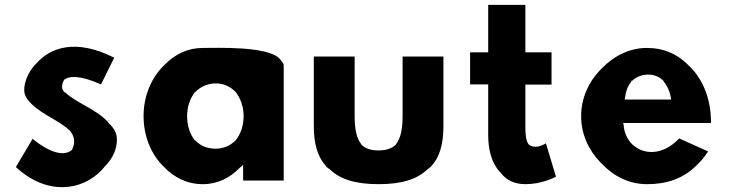

<svg xmlns="http://www.w3.org/2000/svg" viewBox="-20 -731 2981 785"><path d="M114 -163H113L45 -48L46 -47C173 70 316 49 396 -36C400 -40 404 -45 407 -49L415 -57C441 -86 458 -121 458 -160C458 -185 448 -203 430 -223H428L419 -235C370 -286 287 -313 247 -353H246H245C240 -358 234 -364 234 -373C234 -381 234 -389 240 -400L241 -404L242 -405C263 -421 307 -424 393 -386L447 -495C289 -575 186 -536 130 -473L123 -466C94 -434 79 -394 79 -363C79 -344 88 -327 103 -312L110 -305C152 -263 228 -235 266 -196L267 -194H268C277 -182 283 -169 283 -153C283 -143 281 -134 277 -125L276 -124V-121L275 -119C249 -95 196 -96 114 -163ZM428 -238V-237C427 -237 418 -236 418 -237Z M1130 -483 1122 -492C1073 -543 868 -535 810 -535C746 -535 695 -509 652 -465L644 -457C596 -407 567 -335 567 -256C567 -177 596 -105 643 -56L650 -49C692 -5 745 22 810 22C870 22 921 -5 957 -42L974 -57V6L975 7H1139L1140 6V-462C1140 -471 1136 -475 1130 -482ZM778 -355H779C800 -377 830 -390 862 -390C893 -390 922 -378 944 -354C963 -329 976 -296 976 -256C976 -219 965 -185 945 -159C925 -137 894 -123 862 -123C829 -123 800 -134 778 -157H777L775 -159C757 -183 745 -216 745 -256C745 -295 757 -328 776 -353ZM1122 -488V-487Z M1264 -500 1263 -499V-216C1263 -141 1279 -89 1313 -52V-54V-51L1316 -48L1323 -42H1324L1326 -41C1369 2 1433 22 1528 22C1623 22 1687 2 1730 -41L1732 -42H1733L1740 -48L1742 -50V-54V-50C1777 -87 1793 -140 1793 -216V-499L1792 -500H1627L1626 -499V-259C1626 -204 1619 -166 1598 -140L1597 -138C1580 -123 1557 -116 1528 -116C1499 -116 1477 -122 1459 -138L1458 -140C1437 -166 1430 -204 1430 -259V-499L1429 -500ZM1314 -49H1313V-57V-56ZM1317 -53H1316ZM1740 -53H1739ZM1743 -49H1742V-55Z M1902 -516V-388L1903 -386H1976V-179C1976 -124 1988 -67 2023 -29L2030 -21C2051 5 2082 22 2129 22C2191 22 2243 -3 2252 -8L2253 -9L2212 -145C2203 -140 2188 -131 2170 -131C2160 -131 2151 -133 2143 -139V-140L2141 -141C2131 -155 2128 -179 2128 -209V-385H2234L2235 -386V-515L2234 -517H2128V-710L2127 -711H1977L1976 -710V-517H1903Z M2561 -397V-401H2565C2581 -416 2603 -426 2630 -426C2654 -426 2675 -418 2692 -401L2693 -399C2706 -382 2717 -362 2722 -336L2724 -324H2534L2536 -336C2539 -357 2546 -379 2561 -397ZM2559 -147C2543 -166 2532 -190 2530 -218L2528 -228H2886L2887 -230C2887 -325 2855 -402 2806 -453L2799 -460C2753 -509 2694 -535 2625 -535C2554 -535 2491 -503 2441 -452L2433 -444C2386 -395 2356 -329 2356 -256C2356 -184 2386 -118 2433 -69L2440 -62C2489 -10 2553 22 2625 22C2706 22 2774 0 2830 -57L2838 -65C2851 -78 2863 -93 2875 -112L2757 -165C2686 -91 2606 -98 2561 -145Z"/></svg>

Font: Hussar Woodtype
Style: SeBd
Weight: 900
Foundry: Cannot Into Space Fonts
Version: Version 1.07